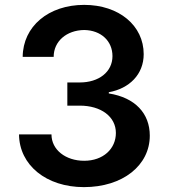

<svg xmlns="http://www.w3.org/2000/svg" viewBox="-20 -757 692 787"><path d="M324 10C483 10 594 -79 594 -201C594 -292 534 -357 426 -374V-379C510 -394 569 -452 569 -535C569 -652 468 -737 325 -737C179 -737 74 -649 73 -524H200C200 -588 253 -633 325 -634C394 -633 441 -589 441 -527C441 -462 385 -419 307 -419H256V-324H307C394 -324 455 -279 455 -212C455 -147 403 -98 325 -98C249 -98 191 -143 191 -206H58C59 -80 170 10 324 10Z"/></svg>

Font: Wafeq Semi Bold
Style: Regular
Weight: 600
Designer: Rasmus Andersson & Azza Alameddine
Foundry: Google & TypeTogether
Version: Version 3.000;January 28, 2025;FontCreator 15.0.0.3014 64-bi